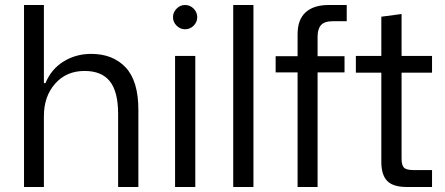

<svg xmlns="http://www.w3.org/2000/svg" viewBox="-20 -749 1781 769"><path d="M76.2 0V-729H155.8V-416H162.1Q185.5 -472.7 234.9 -502.9Q284.2 -533.2 345.2 -533.2Q432.1 -533.2 483.2 -479Q534.2 -424.8 534.2 -309.1V0H453.1V-293Q453.1 -381.3 420.2 -423.1Q387.2 -464.8 318.8 -464.8Q245.6 -464.8 200.7 -413.8Q155.8 -362.8 155.8 -284.2V0Z M681.2 0V-524.9H762.2V0ZM721.2 -729Q741.2 -729 755.6 -714.4Q770 -699.7 770 -680.2Q770 -660.6 755.6 -646.2Q741.2 -631.8 721.2 -631.8Q701.7 -631.8 687.3 -646.2Q672.9 -660.6 672.9 -680.2Q672.9 -699.7 687.3 -714.4Q701.7 -729 721.2 -729Z M914.1 0V-729H995.1V0Z M1171.9 0V-459H1084V-523.9H1171.9V-611.8Q1171.9 -670.4 1204.1 -699.7Q1236.3 -729 1296.9 -729H1368.7V-664.1H1314Q1279.8 -664.1 1265.9 -648.7Q1252 -633.3 1252 -602.1V-523.9H1359.9V-459H1252V0Z M1610.4 0Q1554.2 0 1530.8 -24.4Q1507.3 -48.8 1507.3 -100.1V-458H1405.3V-524.9H1507.3V-682.1L1588.4 -692.9V-524.9H1710.4V-458H1588.4V-113.8Q1588.4 -86.4 1598.4 -77.1Q1608.4 -67.9 1635.7 -67.9H1710.4V0Z"/></svg>

Font: Lumene Sans
Style: Regular
Weight: 400
Designer: Deni Anggara
Version: Version 1.003;Glyphs 3.1.2 (3151)